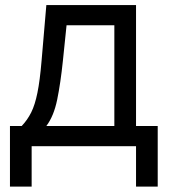

<svg xmlns="http://www.w3.org/2000/svg" viewBox="-20 -565 664 742"><path d="M589.5 156.2H505.7V0H102.3V156.2H18.5V-78.1H63.9Q85.9 -101.2 100.5 -130.3Q115.1 -159.4 124.6 -206.3Q134.2 -253.2 140.6 -329.5L159.1 -545.5H505.7V-78.1H589.5ZM421.9 -78.1V-467.3H237.2L223 -329.5Q214.1 -244 201 -180Q187.9 -116.1 159.1 -78.1Z"/></svg>

Font: Linik Sans
Style: Regular
Weight: 400
Designer: Rasmus Andersson (font), Marc Monis (original base), Kil Hyung-jin (Pretendard portions), Cristiano Sobral (main changes
Foundry: rsms
Version: Version 3.018;May 31, 2022;FontCreator 14.0.0.2814 64-bit; t